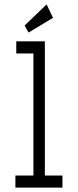

<svg xmlns="http://www.w3.org/2000/svg" viewBox="-20 -853 353 873"><path d="M50 0V-55H132V-610H54V-665H184V-55H264V0ZM110 -705 92 -737 192 -833 221 -772Z"/></svg>

Font: Inconsolata ExtraCondensed Thin
Style: Regular
Weight: 100
Width: 2
Monospace: yes
Designer: Raph Levien, Cyreal, Brenton Simpson
Foundry: Raph Levien, Cyreal, Google
Version: Version 3.100; ttfautohint (v1.8.4.7-5d5b)